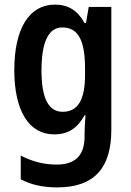

<svg xmlns="http://www.w3.org/2000/svg" viewBox="-20 -573 568 833"><path d="M218 -553C108 -553 42 -451 42 -269C42 -90 107 10 215 10C276 10 316 -17 347 -73H351C349 -48 347 -16 347 4V18C347 104 304 141 226 141C172 141 122 129 70 102V205C116 229 166 240 229 240C392 240 463 152 463 -9V-543H365L353 -473H347C316 -529 275 -553 218 -553ZM250 -454C319 -454 349 -399 349 -274V-249C349 -140 318 -88 252 -88C191 -88 160 -145 160 -267C160 -390 190 -454 250 -454Z"/></svg>

Font: Noto Sans Lao Condensed SemiBold
Style: Regular
Weight: 600
Width: 3
Designer: Monotype Design Team
Foundry: Monotype Imaging Inc.
Version: Version 2.003